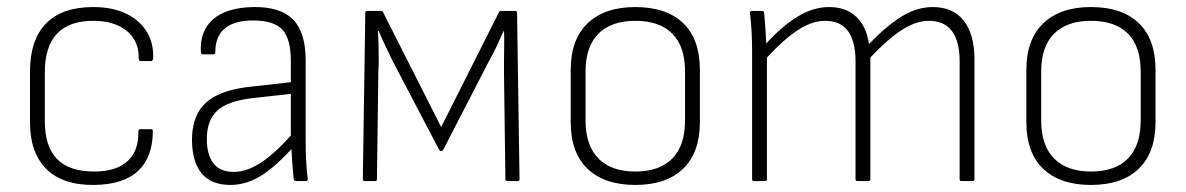

<svg xmlns="http://www.w3.org/2000/svg" viewBox="-20 -513 3359 544"><path d="M247 11Q158 12 111.5 -34Q65 -80 65 -166V-310Q65 -400 110.5 -446.5Q156 -493 244 -493Q297 -493 335 -475.5Q373 -458 394 -426Q415 -394 414 -350Q414 -340 408 -340H378Q373 -340 373 -348Q374 -397 339 -425.5Q304 -454 244 -454Q176 -454 141.5 -417.5Q107 -381 107 -308V-170Q107 -98 141.5 -62.5Q176 -27 247 -27Q309 -27 341 -56Q373 -85 372 -140Q372 -147 377 -147H408Q413 -147 413 -142Q413 -68 371.5 -29Q330 10 247 11Z M818 0Q813 0 812 -7Q810 -27 808 -53.5Q806 -80 805 -103L804 -120V-341Q804 -403 780 -429Q756 -455 698 -455Q590 -455 590 -365Q590 -359 585 -359H555Q549 -359 549 -367Q546 -426 584.5 -459Q623 -492 699 -493Q774 -494 810 -458Q846 -422 846 -342V-114Q846 -83 847.5 -56Q849 -29 852 -6Q852 0 846 0ZM633 11Q578 11 551 -22Q524 -55 524 -117Q524 -162 541 -193.5Q558 -225 596 -243.5Q634 -262 696 -268L812 -281V-248L696 -235Q625 -227 595.5 -199.5Q566 -172 566 -119Q566 -75 584.5 -50.5Q603 -26 643 -26Q681 -26 723.5 -55Q766 -84 816 -143L817 -103Q762 -41 719.5 -15Q677 11 633 11Z M1014 0Q1008 0 1008 -5L1015 -476Q1015 -482 1021 -482H1060Q1065 -482 1066 -477L1230 -153L1393 -477Q1395 -482 1399 -482H1440Q1445 -482 1445 -476L1452 -5Q1452 0 1447 0H1418Q1412 0 1412 -5L1408 -303Q1408 -318 1408 -340.5Q1408 -363 1408.5 -386Q1409 -409 1408 -425H1407Q1397 -403 1387 -381.5Q1377 -360 1366 -341L1236 -89Q1234 -85 1230 -85Q1228 -85 1227 -86Q1226 -87 1224 -89L1090 -345Q1081 -364 1071.5 -384Q1062 -404 1053 -425H1051Q1052 -410 1052.5 -388.5Q1053 -367 1053 -346Q1053 -325 1052 -311L1048 -5Q1048 0 1043 0Z M1780 11Q1693 11 1645 -34.5Q1597 -80 1597 -167V-315Q1597 -401 1645 -447Q1693 -493 1780 -493Q1868 -493 1915.5 -447.5Q1963 -402 1963 -315V-167Q1963 -81 1915.5 -35Q1868 11 1780 11ZM1780 -27Q1849 -27 1885 -64Q1921 -101 1921 -172V-310Q1921 -381 1885 -417.5Q1849 -454 1780 -454Q1712 -454 1675.5 -417.5Q1639 -381 1639 -310V-172Q1639 -101 1675.5 -64Q1712 -27 1780 -27Z M2116 0Q2111 0 2111 -5V-367Q2111 -396 2109.5 -423Q2108 -450 2105 -475Q2104 -482 2111 -482H2140Q2144 -482 2145 -477Q2147 -456 2148.5 -434.5Q2150 -413 2151 -390Q2198 -441 2241.5 -467Q2285 -493 2329 -493Q2377 -493 2406 -465.5Q2435 -438 2442 -388Q2492 -440 2535 -466.5Q2578 -493 2623 -493Q2681 -493 2711 -454Q2741 -415 2741 -344V-5Q2741 0 2735 0H2704Q2699 0 2699 -5V-340Q2699 -395 2677.5 -424.5Q2656 -454 2612 -454Q2575 -454 2535 -428Q2495 -402 2446 -350V-5Q2446 0 2441 0H2410Q2404 0 2404 -5V-340Q2404 -395 2383 -424.5Q2362 -454 2318 -454Q2281 -454 2241 -428Q2201 -402 2153 -350V-5Q2153 0 2147 0Z M3071 11Q2984 11 2936 -34.5Q2888 -80 2888 -167V-315Q2888 -401 2936 -447Q2984 -493 3071 -493Q3159 -493 3206.5 -447.5Q3254 -402 3254 -315V-167Q3254 -81 3206.5 -35Q3159 11 3071 11ZM3071 -27Q3140 -27 3176 -64Q3212 -101 3212 -172V-310Q3212 -381 3176 -417.5Q3140 -454 3071 -454Q3003 -454 2966.5 -417.5Q2930 -381 2930 -310V-172Q2930 -101 2966.5 -64Q3003 -27 3071 -27Z"/></svg>

Font: Sofia Sans Semi Condensed ExtraLight
Style: Regular
Weight: 250
Version: Version 4.100